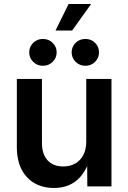

<svg xmlns="http://www.w3.org/2000/svg" viewBox="-20 -935 644 963"><path d="M251 7.8Q195.3 7.8 153.3 -16.1Q111.3 -40 87.9 -85.9Q64.5 -131.8 64.5 -197.8V-539.1H190.4V-217.3Q190.4 -161.6 218.8 -130.9Q247.1 -100.1 296.9 -100.1Q330.6 -100.1 356.7 -114.5Q382.8 -128.9 397.7 -157.2Q412.6 -185.5 412.6 -225.6V-539.1H539.1V0H418L417 -134.3H429.7Q406.7 -63.5 361.8 -27.8Q316.9 7.8 251 7.8ZM408.2 -605Q379.4 -605 359.4 -624.8Q339.4 -644.5 339.4 -672.4Q339.4 -700.7 359.4 -720.2Q379.4 -739.7 408.2 -739.7Q437 -739.7 456.8 -720.2Q476.6 -700.7 476.6 -672.4Q476.6 -644.5 456.8 -624.8Q437 -605 408.2 -605ZM195.3 -605Q166.5 -605 146.5 -624.8Q126.5 -644.5 126.5 -672.4Q126.5 -700.7 146.5 -720.2Q166.5 -739.7 195.3 -739.7Q224.1 -739.7 244.1 -720.2Q264.2 -700.7 264.2 -672.4Q264.2 -644.5 244.1 -624.8Q224.1 -605 195.3 -605ZM258.3 -781.7 324.2 -915H437L341.8 -781.7Z"/></svg>

Font: Inter 18pt SemiBold
Style: Regular
Weight: 600
Designer: Rasmus Andersson
Foundry: rsms
Version: Version 4.001;git-66647c0bb